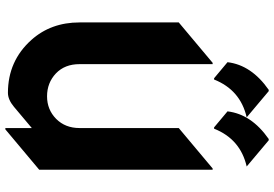

<svg xmlns="http://www.w3.org/2000/svg" viewBox="-174 -834 1026 719"><g transform="rotate(90 339.5 -474.0)"><path d="M315.9 -966.8Q315.9 -966.8 320.8 -966.8L418.9 -884.3Q316.4 -860.8 277.3 -762.2H272.5L212.4 -812.5Q223.1 -901.9 315.9 -966.8ZM500 -966.8H504.9L603 -884.3Q500.5 -860.8 461.4 -762.2H456.5L396.5 -812.5Q407.2 -901.9 500 -966.8ZM463.9 19.5H459V-79.6L379.4 -12.7Q352.5 9.8 327.1 9.8Q208 9.8 129.4 -77.6Q63.5 -150.9 63.5 -258.3V-629.9L214.8 -756.8H219.7V-258.3Q219.7 -203.1 254.4 -169.9Q289.6 -136.7 340.3 -136.7Q390.1 -136.7 424.8 -170.9Q459 -205.1 459 -258.3V-629.9L610.4 -756.8H615.2V-107.4Z"/></g></svg>

Font: Gothica
Style: Bold
Weight: 700
Designer: Wojciech Kalinowski "wmk69" (wmk69@o2.pl)
Foundry: Wojciech Kalinowski "wmk69" (wmk69@o2.pl)
Version: Version 2.1.0; 2021-05-14